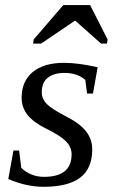

<svg xmlns="http://www.w3.org/2000/svg" viewBox="-20 -715 437 745"><path d="M337.9 -134.8Q337.9 -61 291 -25.6Q244.1 9.8 148.9 9.8Q81.5 9.8 12.2 -20.5L32.2 -130.9H54.2L62.5 -64Q75.2 -50.3 98.4 -39.6Q121.6 -28.8 150.9 -28.8Q257.8 -28.8 257.8 -116.2Q257.8 -145 235.1 -167.5Q212.4 -189.9 161.1 -214.8Q111.8 -238.8 87.9 -267.8Q64 -296.9 64 -335.9Q64 -400.4 107.4 -435.8Q150.9 -471.2 228 -471.2Q283.2 -471.2 358.9 -454.1L340.8 -352.1H317.9L311 -404.8Q280.3 -432.1 230 -432.1Q189.9 -432.1 166 -413.8Q142.1 -395.5 142.1 -356.9Q142.1 -330.6 162.6 -310.5Q183.1 -290.5 240.2 -261.2Q291 -234.9 314.5 -204.6Q337.9 -174.3 337.9 -134.8ZM108.4 -545.9 110.8 -562 225.6 -695.3H329.6L397.5 -562L395 -545.9H372.1L271.5 -635.3L139.6 -545.9Z"/></svg>

Font: Tinos
Style: Italic
Weight: 400
Italic angle: -16.333°
Designer: Steve Matteson
Foundry: Monotype Imaging Inc.
Version: Version 1.32